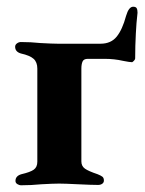

<svg xmlns="http://www.w3.org/2000/svg" viewBox="-20 -548 432 571"><path d="M26 -10Q26 -25 44 -30Q70 -36 80.5 -43.5Q91 -51 91 -67V-344Q91 -363 80 -373Q69 -383 42 -389Q25 -394 25 -409Q25 -415 30.5 -419Q36 -423 42 -423Q72 -423 100 -420Q136 -418 151 -418H224H279Q310 -418 327 -439Q344 -460 355 -501Q363 -528 376 -528Q384 -528 386.5 -523.5Q389 -519 389 -510L388 -500Q386 -485 384 -448.5Q382 -412 382 -375Q382 -371 378.5 -367.5Q375 -364 373 -363Q366 -363 346 -367Q320 -373 291 -373H241Q229 -373 225.5 -365Q222 -357 222 -344V-68Q222 -54 232.5 -46.5Q243 -39 270 -30Q280 -26 284.5 -22.5Q289 -19 289 -11Q289 -5 284 -1.5Q279 2 272 2Q252 2 212 0Q172 -2 156 -2Q139 -2 103 0Q73 3 43 3Q37 3 31.5 -0.5Q26 -4 26 -10Z"/></svg>

Font: EB Garamond
Style: Bold
Weight: 700
Designer: Georg Duffner and Octavio Pardo
Foundry: Georg Duffner
Version: Version 1.000; ttfautohint (v1.6)